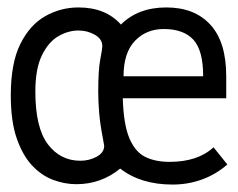

<svg xmlns="http://www.w3.org/2000/svg" viewBox="-20 -484 640 516"><path d="M444 12Q358 12 303 -31Q252 11 185 11Q154 11 123 -0.5Q92 -12 66.5 -39Q41 -66 25 -112Q9 -158 9 -228Q9 -314 34.5 -365.5Q60 -417 101.5 -440.5Q143 -464 191 -464Q264 -464 305 -418Q351 -464 427 -464Q503 -464 545.5 -417.5Q588 -371 588 -279V-220H310Q312 -150 327.5 -113Q343 -76 370 -62.5Q397 -49 436 -49Q511 -49 554 -88L591 -42Q560 -15 522.5 -1.5Q485 12 444 12ZM312 -279H526Q526 -349 499.5 -377.5Q473 -406 420 -406Q373 -406 342.5 -374Q312 -342 312 -279ZM196 -52Q220 -52 240 -63Q260 -74 260 -92Q260 -94 256 -115Q249 -151 246.5 -181Q244 -211 244 -238Q244 -296 249.5 -324.5Q255 -353 255 -360Q255 -379 235 -390.5Q215 -402 191 -402Q163 -402 136.5 -386.5Q110 -371 92.5 -335Q75 -299 75 -238Q75 -141 108.5 -96.5Q142 -52 196 -52Z"/></svg>

Font: Inconsolata Expanded
Style: Regular
Weight: 400
Width: 7
Monospace: yes
Designer: Raph Levien, Cyreal, Brenton Simpson
Foundry: Raph Levien, Cyreal, Google
Version: Version 3.000; ttfautohint (v1.8.2.53-6de2)